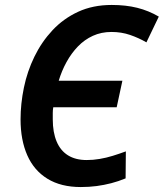

<svg xmlns="http://www.w3.org/2000/svg" viewBox="-20 -745 661 775"><path d="M306 10Q226 10 171.5 -23.5Q117 -57 90 -118.5Q63 -180 63 -263Q63 -326 76.5 -391.5Q90 -457 119 -516.5Q148 -576 192 -623Q236 -670 295.5 -697.5Q355 -725 431 -725Q488 -725 534 -713.5Q580 -702 621 -678L571 -574Q540 -592 505 -604Q470 -616 430 -616Q389 -616 355 -600.5Q321 -585 294.5 -557.5Q268 -530 248.5 -494.5Q229 -459 217 -419H474L451 -312H195Q193 -301 193 -289Q193 -277 193 -263Q193 -211 208.5 -174Q224 -137 254.5 -118Q285 -99 330 -99Q356 -99 382.5 -103.5Q409 -108 435 -116Q461 -124 488 -134L487 -25Q458 -13 429 -5.5Q400 2 370 6Q340 10 306 10Z"/></svg>

Font: Noto Sans Display SemiBold
Style: Italic
Weight: 600
Italic angle: -12°
Designer: Monotype Design Team
Foundry: Monotype Imaging Inc.
Version: Version 2.003